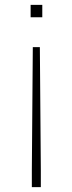

<svg xmlns="http://www.w3.org/2000/svg" viewBox="-20 -559 297 790"><path d="M154 -539H106V-488H154ZM148 211V142L144 -365H115L111 142V211Z"/></svg>

Font: SSpoqa Han Sans Neo Thin
Style: Regular
Weight: 100
Designer: [Spoqa Han Sans Neo] Dong-huui Kim  Younghwa Kang  Yujin Lee  [Noto Sans] Ryoko NISHIZUKA  (kana & ideographs); Paul D. 
Foundry: Spoqa (http://www.spoqa-han-sans.com)
Version: Version 1.000